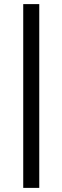

<svg xmlns="http://www.w3.org/2000/svg" viewBox="-20 -732 304 934"><path d="M93 182V-712H171V182Z"/></svg>

Font: Muli-Regular
Style: Regular
Weight: 400
Version: Version 2.000